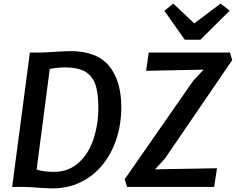

<svg xmlns="http://www.w3.org/2000/svg" viewBox="-20 -1039 1310 1067"><path d="M264.5 8Q234.5 7 208.8 5.2Q183 3.5 157.8 1.8Q132.5 0 104 0H47.5L146 -747H204Q211.5 -747 227.5 -747.8Q243.5 -748.5 263.8 -749.8Q284 -751 305 -752.2Q326 -753.5 343.8 -754.2Q361.5 -755 371 -755Q518 -755 586 -672.8Q654 -590.5 654 -443.5Q654 -348.5 626.8 -266Q599.5 -183.5 548.5 -121.5Q497.5 -59.5 425.8 -25.2Q354 9 264.5 8ZM284.5 -84Q364.5 -85.5 419 -136.5Q474 -187 500.2 -268Q526.5 -349 526.5 -441.5Q526.5 -526 508 -575Q488.5 -623 448.2 -643.8Q408 -664.5 340 -664.5Q321.5 -664.5 296.2 -661.8Q271 -659 256.5 -656L183.5 -97Q203 -90 230.2 -86.8Q257.5 -83.5 284.5 -84ZM686.5 0 673 -43 1053 -589 1111.5 -652 792 -645.5 806.5 -747H1258L1270.5 -705L896 -157L841.5 -98L1186 -104L1170 0ZM1007 -818 893.5 -979 943 -1019 1059.5 -909 1205.5 -1019 1256.5 -980 1093.5 -818Z"/></svg>

Font: Merriweather Sans Medium
Style: Italic
Weight: 500
Italic angle: -7.5°
Designer: Eben Sorkin
Foundry: Eben Sorkin
Version: Version 2.001